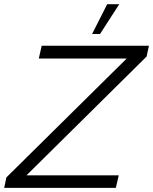

<svg xmlns="http://www.w3.org/2000/svg" viewBox="-33 -912 743 932"><path d="M545.9 -891.6 452.6 -747.1H414.1L487.3 -891.6ZM689.9 -689.9 678.7 -637.7 95.7 -61H543.5L529.3 0H-12.7L-2 -50.8L582 -627.9H155.3L169.4 -689.9Z"/></svg>

Font: HK Grotesk Legacy
Style: Italic
Weight: 400
Italic angle: -13°
Designer: Alfredo Marco Pradil
Foundry: Hanken Design Co.
Version: Version 2.022;PS 002.022;hotconv 1.0.88;makeotf.lib2.5.64775